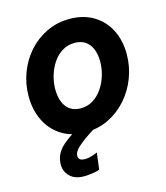

<svg xmlns="http://www.w3.org/2000/svg" viewBox="-110 -616 788 909"><g transform="rotate(-15 283.5 -162.0)"><path d="M250.5 7.8Q183.6 7.8 135 -22.5Q86.4 -52.7 60.1 -105.7Q33.7 -158.7 33.7 -226.6Q33.7 -286.6 54.4 -341.6Q75.2 -396.5 113 -439Q150.9 -481.4 202.4 -506.1Q253.9 -530.8 315.4 -530.8Q382.3 -530.8 431.6 -501.2Q481 -471.7 507.6 -419.7Q534.2 -367.7 534.2 -299.8Q534.2 -239.7 513.2 -184.6Q492.2 -129.4 453.9 -85.9Q415.5 -42.5 363.8 -17.3Q312 7.8 250.5 7.8ZM257.8 -107.9Q291.5 -107.9 318.4 -124.5Q345.2 -141.1 364.3 -168.9Q383.3 -196.8 393.6 -230.7Q403.8 -264.6 403.8 -298.8Q403.8 -334 392.8 -360.4Q381.8 -386.7 360.8 -400.9Q339.8 -415 309.1 -415Q275.4 -415 248.3 -398.4Q221.2 -381.8 202.6 -354.2Q184.1 -326.7 174.1 -293Q164.1 -259.3 164.1 -225.1Q164.1 -189.9 174.8 -163.3Q185.5 -136.7 206.5 -122.3Q227.5 -107.9 257.8 -107.9ZM190.4 207Q140.1 207 115.2 176.8Q90.3 146.5 99.6 100.6Q107.9 63 141.6 33.7Q175.3 4.4 227.5 -25.4L296.4 0Q271.5 15.1 246.8 32.2Q222.2 49.3 204.6 66.2Q187 83 183.6 99.6Q181.2 112.8 188.5 121.1Q195.8 129.4 214.8 129.4Q232.4 129.4 250.2 123.5Q268.1 117.7 276.9 113.3L266.6 194.8Q251.5 201.2 228 204.1Q204.6 207 190.4 207Z"/></g></svg>

Font: Reddit Sans
Style: Bold Italic
Weight: 700
Italic angle: -11.25°
Designer: Stephen Hutchings
Version: Version 1.013